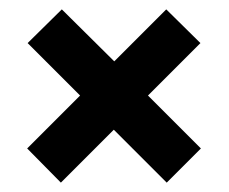

<svg xmlns="http://www.w3.org/2000/svg" viewBox="-20 -535 488 410"><path d="M409 -218 336 -145 223 -258 110 -145 38 -218 151 -331 39 -443 112 -515 224 -404 335 -515 408 -443 296 -331Z"/></svg>

Font: Khand Semibold
Style: Regular
Weight: 600
Designer: Devanagari: Sanchit Sawaria, Jyotish Sonowal; Latin: Satya Rajpurohit
Foundry: Indian Type Foundry
Version: Version 1.100;PS 1.0;hotconv 1.0.78;makeotf.lib2.5.61930; tt